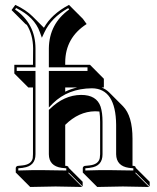

<svg xmlns="http://www.w3.org/2000/svg" viewBox="-20 -700 639 779"><path d="M345.2 -437 401.4 -380.4V-345.2H392.1Q409.7 -337.9 422.4 -325.7L479 -269Q517.6 -229.5 517.6 -137.2V-27.3L522.9 -26.9Q526.9 -25.9 528.8 -24.4Q530.8 -21.5 530.8 -19L587.4 37.6V56.6L530.8 0L528.8 2L585.4 58.6Q584.5 58.6 478.5 56.6Q478.5 56.6 374.5 58.6L317.9 2L315.9 0V-19Q317.9 -25.9 324.2 -26.9L342.8 -28.8Q379.4 -32.7 384.8 -58.6Q385.7 -65.9 386.2 -74.2V-205.1Q386.2 -230.5 383.3 -247.6Q375 -248.5 365.7 -248.5Q299.3 -247.6 244.6 -193.4V-27.3L250 -26.9Q254.4 -25.9 256.8 -23.9Q258.3 -21 258.8 -19L315.4 37.6V56.6L258.8 0L256.8 2L313.5 58.6Q312.5 58.6 205.6 56.6L102.5 58.6L45.9 2L43.9 0V-19Q45.9 -25.9 51.8 -26.9L70.8 -28.8Q107.9 -32.7 112.8 -58.6Q113.8 -65.9 113.8 -74.2V-345.2H94.7L38.1 -401.9V-437H113.8L114.3 -503.9Q113.8 -558.6 88.9 -599.1Q85.4 -601.1 83.5 -602.5L26.9 -659.2L42 -680.2Q85.4 -660.2 112.8 -632.8L158.2 -587.4Q189.5 -643.1 259.8 -680.2L316.4 -623.5L331.5 -602.5Q245.1 -546.9 244.6 -447.3V-437ZM244.6 -328.1Q268.1 -339.4 293.5 -345.2H244.6ZM335 -426.8H178.2V-503.9Q179.7 -603.5 260.7 -661.6L256.8 -667Q188 -628.4 160.2 -568.8L149.9 -546.9L141.6 -569.8Q120.1 -630.4 47.4 -666.5Q45.9 -667.5 45.4 -667.5L41 -661.6Q123.5 -604.5 124 -503.9V-426.8H47.9V-412.1H124V-74.2Q124 -25.9 74.2 -19.5Q72.8 -19.5 72.3 -19L54.2 -17.1V-8.3Q119.1 -10.3 148.9 -9.8Q184.1 -9.8 249 -8.3V-17.1L230 -19Q178.7 -26.4 178.2 -74.2V-254.4L181.2 -256.8Q239.7 -314.5 309.1 -314.9Q372.1 -314.9 388.2 -267.1Q396 -242.7 396 -205.1V-74.2Q396 -25.4 346.2 -19.5Q344.7 -19.5 344.2 -19L326.2 -17.1V-8.3Q389.6 -10.3 421.9 -9.8Q455.1 -9.8 521 -8.3V-17.1L502.9 -19Q452.1 -26.4 451.2 -74.2V-193.8Q449.7 -340.8 353 -341.8Q255.9 -340.8 194.8 -280.8L178.2 -263.7V-412.1H335Z"/></svg>

Font: Linux Biolinum Shadow O
Style: Bold
Weight: 700
Designer: Philipp H. Poll
Foundry: Philipp H. Poll
Version: Version 0.9.2